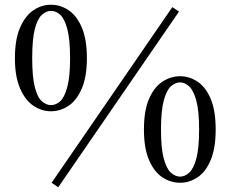

<svg xmlns="http://www.w3.org/2000/svg" viewBox="-20 -762 976 811"><path d="M195 -292Q156 -292 121.5 -315Q87 -338 65 -388Q43 -438 43 -516Q43 -596 65 -646Q87 -696 121.5 -719Q156 -742 195 -742Q235 -742 269.5 -719Q304 -696 325.5 -646Q347 -596 347 -516Q347 -438 325.5 -388Q304 -338 269.5 -315Q235 -292 195 -292ZM195 -318Q217 -318 235 -335Q253 -352 264.5 -395.5Q276 -439 276 -516Q276 -595 264.5 -638.5Q253 -682 235 -699Q217 -716 195 -716Q175 -716 156.5 -699Q138 -682 127 -639Q116 -596 116 -516Q116 -438 127 -394.5Q138 -351 156.5 -334.5Q175 -318 195 -318ZM741 10Q701 10 666 -13Q631 -36 609.5 -86Q588 -136 588 -215Q588 -295 609.5 -344.5Q631 -394 666 -417Q701 -440 741 -440Q780 -440 814.5 -417Q849 -394 870 -344.5Q891 -295 891 -215Q891 -136 870 -86Q849 -36 814.5 -13Q780 10 741 10ZM741 -16Q761 -16 779.5 -33Q798 -50 809.5 -93Q821 -136 821 -215Q821 -293 809.5 -336Q798 -379 779.5 -396.5Q761 -414 741 -414Q720 -414 701.5 -397Q683 -380 671.5 -336.5Q660 -293 660 -215Q660 -136 671.5 -93Q683 -50 701.5 -33Q720 -16 741 -16ZM226 29 198 10 708 -732 736 -713Z"/></svg>

Font: Noto Serif TC ExtraLight Medium
Style: Regular
Weight: 500
Version: Version 2.002-H1;hotconv 1.1.0;makeotfexe 2.6.0